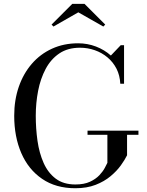

<svg xmlns="http://www.w3.org/2000/svg" viewBox="-20 -990 779 1020"><path d="M445 -296H715.5V-274H655V-165Q643.5 -141.5 622 -111.5Q600.5 -81.5 567.2 -53.8Q534 -26 487.8 -8Q441.5 10 380.5 10Q276.5 10 203.8 -39.8Q131 -89.5 93.2 -176.5Q55.5 -263.5 55.5 -375Q55.5 -458.5 79.8 -528.8Q104 -599 149 -651Q194 -703 256.5 -731.5Q319 -760 395 -760Q444.5 -760 489.8 -742.8Q535 -725.5 569 -695L621.5 -750H639V-545H619Q617 -589.5 599 -624.8Q581 -660 551.2 -685Q521.5 -710 483.8 -723.2Q446 -736.5 405 -736.5Q340 -736.5 295 -706Q250 -675.5 222.5 -623.8Q195 -572 182.5 -507.5Q170 -443 170 -375Q170 -307 179.2 -241.8Q188.5 -176.5 211.8 -124.2Q235 -72 276 -41Q317 -10 380.5 -10Q427 -10 458 -24.5Q489 -39 508 -59.2Q527 -79.5 536.8 -98.2Q546.5 -117 550.5 -125V-274H445ZM264 -849 254 -859.5 364 -969.5H429L539 -859.5L529 -849L396 -924.5Z"/></svg>

Font: Bodoni Moda 11pt
Style: Regular
Weight: 400
Version: Version 2.004